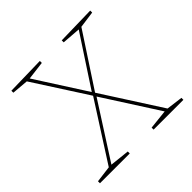

<svg xmlns="http://www.w3.org/2000/svg" viewBox="-173 -861 1030 1030"><g transform="rotate(-45 342.0 -346.0)"><path d="M351 -362 566 -27 659 -15V0H433V-15L544 -27L342 -342L140 -27L252 -15V0H26V-15L120 -27L332 -358L135 -664L41 -672V-687L262 -692V-677L157 -664L341 -377L529 -664L423 -672V-687L644 -692V-677L549 -664Z"/></g></svg>

Font: Bitter Pro Thin
Style: Regular
Weight: 250
Designer: Sol Matas, and Bitter project Authors
Foundry: Sol Matas
Version: Version 1.010